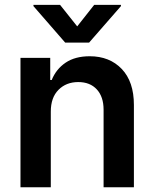

<svg xmlns="http://www.w3.org/2000/svg" viewBox="-20 -790 651 810"><path d="M194.3 -319.3V0H66.4V-545.9H191.9V-452.6H198.2Q216.8 -498.5 256.8 -525.6Q296.9 -552.7 358.4 -552.7Q442.4 -552.7 493.7 -499Q544.9 -445.3 544.9 -347.2V0H417V-327.1Q417 -381.8 388.4 -412.8Q359.9 -443.8 310.1 -443.8Q259.3 -443.8 226.8 -411.1Q194.3 -378.4 194.3 -319.3ZM233.4 -769.5 305.7 -678.7 377.4 -769.5H490.2V-764.2L356 -610.4H254.9L121.1 -764.2V-769.5Z"/></svg>

Font: Inter Semi Bold
Style: Regular
Weight: 600
Designer: Rasmus Andersson
Foundry: rsms
Version: Version 4.000;git-e0f93cc